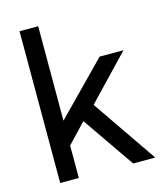

<svg xmlns="http://www.w3.org/2000/svg" viewBox="-113 -841 784 925"><g transform="rotate(-15 279.0 -378.5)"><path d="M72 0H165V-162L257 -259L436 0H546L325 -322L532 -539H413L165 -286V-757H72Z"/></g></svg>

Font: Mluvka Medium
Style: Regular
Weight: 500
Designer: Modified by Jiří Krblich, Original typeface by Gumpita Rahayu
Foundry: Gumpita Rahayu & Jiří Krblich
Version: Version 2.000;Glyphs 3.1.1 (3134)